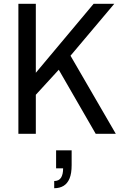

<svg xmlns="http://www.w3.org/2000/svg" viewBox="-20 -706 637 1013"><path d="M77 0V-686H169V-322L474 -686H583L352 -412L591 0H485L290 -338L169 -206V0ZM266 287V249Q291 249 302 231.5Q313 214 313 182H276V87H358V165Q358 209 347 235.5Q336 262 315.5 274.5Q295 287 266 287Z"/></svg>

Font: Archivo SemiCondensed
Style: Regular
Weight: 400
Width: 4
Designer: Hector Gatti
Foundry: Omnibus-Type
Version: Version 2.001